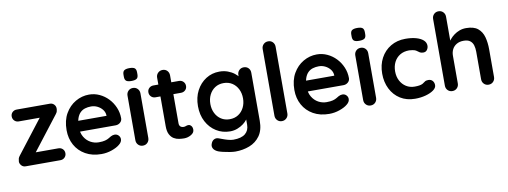

<svg xmlns="http://www.w3.org/2000/svg" viewBox="-71 -1147 4645 1754"><g transform="rotate(-10 2252.0 -270.0)"><path d="M406 -110Q430 -110 446 -94.5Q462 -79 462 -55Q462 -32 446 -16Q430 0 406 0H84Q59 0 44 -18Q29 -36 30 -54Q31 -69 34 -80.5Q37 -92 49 -107L298 -429L296 -415H93Q69 -415 53 -431Q37 -447 37 -471Q37 -494 53 -509.5Q69 -525 93 -525H401Q424 -525 440 -508Q456 -491 454 -465Q453 -455 450.5 -445Q448 -435 437 -421L192 -104V-110Z M786 10Q701 10 638.5 -25.5Q576 -61 542.5 -122Q509 -183 509 -260Q509 -350 545.5 -413.5Q582 -477 641 -511Q700 -545 766 -545Q817 -545 862.5 -524Q908 -503 943 -466.5Q978 -430 998.5 -382Q1019 -334 1019 -280Q1018 -256 1000 -241Q982 -226 958 -226H576L546 -326H913L891 -306V-333Q889 -362 870.5 -385Q852 -408 824.5 -421.5Q797 -435 766 -435Q736 -435 710 -427Q684 -419 665 -400Q646 -381 635 -349Q624 -317 624 -268Q624 -214 646.5 -176.5Q669 -139 704.5 -119.5Q740 -100 780 -100Q817 -100 839 -106Q861 -112 874.5 -120.5Q888 -129 899 -135Q917 -144 933 -144Q955 -144 969.5 -129Q984 -114 984 -94Q984 -67 956 -45Q930 -23 883 -6.5Q836 10 786 10Z M1232 -61Q1232 -35 1215 -17.5Q1198 0 1172 0Q1146 0 1129 -17.5Q1112 -35 1112 -61V-474Q1112 -500 1129 -517.5Q1146 -535 1172 -535Q1198 -535 1215 -517.5Q1232 -500 1232 -474ZM1171 -600Q1137 -600 1123 -611Q1109 -622 1109 -650V-669Q1109 -698 1124.5 -708.5Q1140 -719 1172 -719Q1207 -719 1221 -708Q1235 -697 1235 -669V-650Q1235 -621 1220 -610.5Q1205 -600 1171 -600Z M1361 -525H1598Q1622 -525 1638 -509Q1654 -493 1654 -469Q1654 -446 1638 -430.5Q1622 -415 1598 -415H1361Q1337 -415 1321 -431Q1305 -447 1305 -471Q1305 -494 1321 -509.5Q1337 -525 1361 -525ZM1468 -650Q1494 -650 1510.5 -632.5Q1527 -615 1527 -589V-144Q1527 -130 1532.5 -121Q1538 -112 1547.5 -108Q1557 -104 1568 -104Q1580 -104 1590 -108.5Q1600 -113 1613 -113Q1627 -113 1638.5 -100Q1650 -87 1650 -64Q1650 -36 1619.5 -18Q1589 0 1554 0Q1533 0 1507.5 -3.5Q1482 -7 1459.5 -20.5Q1437 -34 1422 -62Q1407 -90 1407 -139V-589Q1407 -615 1424.5 -632.5Q1442 -650 1468 -650Z M1976 -545Q2018 -545 2053 -532Q2088 -519 2113.5 -499Q2139 -479 2153.5 -458.5Q2168 -438 2168 -424L2142 -411V-484Q2142 -510 2159 -527.5Q2176 -545 2202 -545Q2228 -545 2245 -528Q2262 -511 2262 -484V-39Q2262 48 2224.5 100.5Q2187 153 2126 176.5Q2065 200 1995 200Q1975 200 1943 195Q1911 190 1882 183Q1853 176 1838 170Q1808 157 1796.5 137.5Q1785 118 1792 96Q1801 67 1821 56.5Q1841 46 1863 54Q1873 57 1896 66Q1919 75 1946.5 82.5Q1974 90 1995 90Q2070 90 2106 60Q2142 30 2142 -23V-110L2154 -101Q2154 -88 2140.5 -69.5Q2127 -51 2103.5 -33Q2080 -15 2048 -2.5Q2016 10 1980 10Q1909 10 1852 -25.5Q1795 -61 1762 -123.5Q1729 -186 1729 -267Q1729 -349 1762 -411.5Q1795 -474 1851 -509.5Q1907 -545 1976 -545ZM1995 -435Q1950 -435 1916 -413Q1882 -391 1863 -353Q1844 -315 1844 -267Q1844 -220 1863 -182Q1882 -144 1916 -122Q1950 -100 1995 -100Q2041 -100 2075 -122Q2109 -144 2128 -182Q2147 -220 2147 -267Q2147 -315 2128 -353Q2109 -391 2075 -413Q2041 -435 1995 -435Z M2522 -61Q2522 -35 2504.5 -17.5Q2487 0 2461 0Q2436 0 2419 -17.5Q2402 -35 2402 -61V-679Q2402 -705 2419.5 -722.5Q2437 -740 2463 -740Q2489 -740 2505.5 -722.5Q2522 -705 2522 -679Z M2899 10Q2814 10 2751.5 -25.5Q2689 -61 2655.5 -122Q2622 -183 2622 -260Q2622 -350 2658.5 -413.5Q2695 -477 2754 -511Q2813 -545 2879 -545Q2930 -545 2975.5 -524Q3021 -503 3056 -466.5Q3091 -430 3111.5 -382Q3132 -334 3132 -280Q3131 -256 3113 -241Q3095 -226 3071 -226H2689L2659 -326H3026L3004 -306V-333Q3002 -362 2983.5 -385Q2965 -408 2937.5 -421.5Q2910 -435 2879 -435Q2849 -435 2823 -427Q2797 -419 2778 -400Q2759 -381 2748 -349Q2737 -317 2737 -268Q2737 -214 2759.5 -176.5Q2782 -139 2817.5 -119.5Q2853 -100 2893 -100Q2930 -100 2952 -106Q2974 -112 2987.5 -120.5Q3001 -129 3012 -135Q3030 -144 3046 -144Q3068 -144 3082.5 -129Q3097 -114 3097 -94Q3097 -67 3069 -45Q3043 -23 2996 -6.5Q2949 10 2899 10Z M3345 -61Q3345 -35 3328 -17.5Q3311 0 3285 0Q3259 0 3242 -17.5Q3225 -35 3225 -61V-474Q3225 -500 3242 -517.5Q3259 -535 3285 -535Q3311 -535 3328 -517.5Q3345 -500 3345 -474ZM3284 -600Q3250 -600 3236 -611Q3222 -622 3222 -650V-669Q3222 -698 3237.5 -708.5Q3253 -719 3285 -719Q3320 -719 3334 -708Q3348 -697 3348 -669V-650Q3348 -621 3333 -610.5Q3318 -600 3284 -600Z M3701 -545Q3758 -545 3800.5 -533Q3843 -521 3866.5 -499.5Q3890 -478 3890 -448Q3890 -428 3878 -410.5Q3866 -393 3843 -393Q3827 -393 3816.5 -397.5Q3806 -402 3798 -409Q3790 -416 3779 -422Q3769 -428 3748.5 -431.5Q3728 -435 3718 -435Q3667 -435 3631.5 -413Q3596 -391 3577 -353.5Q3558 -316 3558 -267Q3558 -219 3577.5 -181.5Q3597 -144 3631.5 -122Q3666 -100 3711 -100Q3736 -100 3754 -103Q3772 -106 3784 -112Q3798 -120 3809 -129Q3820 -138 3842 -138Q3868 -138 3882 -121.5Q3896 -105 3896 -81Q3896 -56 3868 -35.5Q3840 -15 3794.5 -2.5Q3749 10 3696 10Q3617 10 3559 -26.5Q3501 -63 3469.5 -126Q3438 -189 3438 -267Q3438 -349 3471.5 -411.5Q3505 -474 3564.5 -509.5Q3624 -545 3701 -545Z M4264 -545Q4336 -545 4373.5 -514Q4411 -483 4425 -431.5Q4439 -380 4439 -317V-61Q4439 -35 4422 -17.5Q4405 0 4379 0Q4353 0 4336 -17.5Q4319 -35 4319 -61V-317Q4319 -350 4311 -376.5Q4303 -403 4282 -419Q4261 -435 4222 -435Q4184 -435 4157 -419Q4130 -403 4116.5 -376.5Q4103 -350 4103 -317V-61Q4103 -35 4086 -17.5Q4069 0 4043 0Q4017 0 4000 -17.5Q3983 -35 3983 -61V-679Q3983 -705 4000 -722.5Q4017 -740 4043 -740Q4069 -740 4086 -722.5Q4103 -705 4103 -679V-431L4088 -434Q4097 -451 4113 -470.5Q4129 -490 4152 -507Q4175 -524 4203 -534.5Q4231 -545 4264 -545Z"/></g></svg>

Font: Quicksand Light
Style: Bold
Weight: 700
Version: Version 3.004